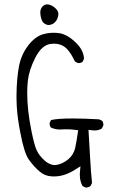

<svg xmlns="http://www.w3.org/2000/svg" viewBox="-20 -848 540 875"><path d="M245.1 -775.9Q246.1 -780.3 246.1 -784.2Q246.1 -795.9 236.3 -806.6L233.4 -809.6Q220.2 -822.8 203.1 -827.1Q199.2 -828.1 194.8 -828.1Q183.6 -828.1 173.6 -818.1Q163.6 -808.1 163.6 -790.5Q163.6 -785.6 165 -776.1Q166.5 -766.6 169.9 -757.8Q173.8 -748 178.2 -744.1Q188.5 -735.4 200.2 -733.9Q222.2 -734.4 235.4 -752.4Q242.7 -762.7 245.1 -775.9ZM369.6 6.3Q370.6 6.8 374 6.8Q377.4 6.8 382.6 5.1Q387.7 3.4 392.6 -0.5L399.4 -14.2Q394 -67.4 391.1 -121.6Q388.2 -175.8 383.3 -256.3L398.9 -254.4Q404.8 -253.4 410.2 -253.4Q429.7 -253.4 443.8 -262.2L450.7 -275.9Q451.2 -277.3 451.2 -278.3Q451.2 -289.6 445.8 -297.4L431.2 -304.2Q361.3 -308.1 311.5 -308.1Q240.7 -308.1 212.4 -300.8L206.5 -288.6Q206.1 -287.1 206.1 -283.9Q206.1 -280.8 207.3 -276.1Q208.5 -271.5 211.4 -267.1Q231 -257.8 252.9 -257.8Q256.3 -257.8 263.4 -258.3Q270.5 -258.8 278.6 -258.8Q286.6 -258.8 297.1 -258.5Q307.6 -258.3 336.4 -254.4Q328.6 -201.7 322.8 -174.3Q315.4 -142.1 290.5 -121.6Q266.6 -102.1 240.7 -97.2Q235.4 -95.7 228 -95.7Q220.7 -95.7 211.9 -99.1Q197.3 -104 183.6 -116.2Q158.2 -138.7 147 -163.6Q135.7 -188.5 123 -252.9Q104 -346.2 104 -424.3Q104 -453.6 106.9 -480Q112.3 -528.3 140.1 -583.5Q169.9 -643.1 211.4 -647.9Q218.8 -648.9 225.6 -648.9Q261.2 -648.9 284.2 -626Q302.7 -607.4 321.8 -567.4L334.5 -561Q335.9 -560.5 336.9 -560.5Q348.1 -560.5 356 -565.9L362.8 -580.1Q361.3 -618.7 326.7 -652.8Q289.6 -689 253.9 -696.3Q239.3 -698.7 224.1 -698.7Q201.7 -698.7 177.7 -692.4Q139.6 -681.6 108.2 -640.4Q76.7 -599.1 66.4 -545.4Q56.2 -491.7 55.2 -415Q55.2 -411.1 55.2 -398.2Q55.2 -385.3 56.6 -359.9Q60.1 -306.2 72.8 -242.7Q90.3 -148.9 112.8 -118.7Q135.7 -87.4 161.1 -65.9Q184.6 -45.9 214.4 -44.4Q219.7 -43.9 225.6 -43.9Q250 -43.9 271.5 -50.8Q297.9 -59.1 323.7 -75.7L346.7 -90.3L344.2 -63Q343.8 -57.1 343.8 -51.3Q343.8 -45.4 344.5 -37.6Q345.2 -29.8 348.1 -19.8Q351.1 -9.8 356 0Z"/></svg>

Font: NaikaiFont
Style: ExtraLight
Weight: 200
Version: Version 1.89